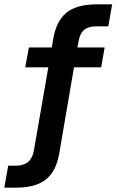

<svg xmlns="http://www.w3.org/2000/svg" viewBox="-45 -720 545 890"><path d="M89 -500H195L201 -536Q208 -578 222.5 -608.5Q237 -639 261 -659.5Q285 -680 321 -690Q357 -700 407 -700H475L457 -598H403Q364 -598 344.5 -581Q325 -564 319 -528L314 -500H440L424 -408H298L230 -11Q223 30 208.5 60Q194 90 170 110Q146 130 110.5 140Q75 150 25 150H-25L-7 48H29Q100 48 112 -22L179 -408H72Z"/></svg>

Font: PT Root UI Web Bold
Style: Regular
Weight: 700
Designer: Vitaly Kuzmin
Foundry: ParaType Ltd.
Version: Version 1.000W